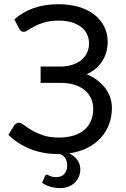

<svg xmlns="http://www.w3.org/2000/svg" viewBox="-20 -744 616 936"><path d="M50 -649.5Q90.5 -685.5 144 -704.5Q197.5 -723.5 265.5 -723.5Q321 -723.5 365.2 -710Q409.5 -696.5 440.5 -672Q471.5 -647.5 488.2 -614Q505 -580.5 505 -540.5Q505 -486.5 478.2 -445.5Q451.5 -404.5 403 -382Q430.5 -370.5 453 -353.8Q475.5 -337 491.8 -316Q508 -295 516.8 -270Q525.5 -245 525.5 -217.5Q525.5 -175.5 511.8 -138.5Q498 -101.5 471.5 -72.2Q445 -43 406.2 -23.2Q367.5 -3.5 317.5 3.5Q343 16 357.2 36.2Q371.5 56.5 371.5 81Q371.5 100.5 364.5 117.2Q357.5 134 344.5 146.5Q331.5 159 313.5 166Q295.5 173 273 173Q247.5 173 224.2 165.8Q201 158.5 185.5 147L199.5 114Q200.5 111.5 202.8 109.5Q205 107.5 209 107.5Q211.5 107.5 214.8 109.5Q218 111.5 223 113.8Q228 116 235.5 117.8Q243 119.5 254.5 119.5Q280 119.5 293.8 103.5Q307.5 87.5 307.5 63Q307.5 45 299.5 29.5Q291.5 14 272 7H265Q188 7 126.5 -18.2Q65 -43.5 21 -86.5L49 -132.5Q53 -138 59 -141.8Q65 -145.5 72 -145.5Q82.5 -145.5 97 -134.2Q111.5 -123 134 -109.5Q156.5 -96 188.8 -84.8Q221 -73.5 267.5 -73.5Q307 -73.5 338.2 -83Q369.5 -92.5 390.8 -110.5Q412 -128.5 423.2 -154.5Q434.5 -180.5 434.5 -213Q434.5 -241 423.8 -264.5Q413 -288 392.5 -304.8Q372 -321.5 342.5 -330.8Q313 -340 276 -340H178V-419.5H272Q302.5 -419.5 328.8 -427Q355 -434.5 373.8 -449Q392.5 -463.5 403.2 -484.5Q414 -505.5 414 -532.5Q414 -557 404 -577.5Q394 -598 375 -612.8Q356 -627.5 328.5 -635.5Q301 -643.5 266 -643.5Q225.5 -643.5 197 -635Q168.5 -626.5 149 -616.2Q129.5 -606 117.2 -597.5Q105 -589 96 -589Q88 -589 83 -592.5Q78 -596 73.5 -604Z"/></svg>

Font: Lato
Style: Regular
Weight: 400
Designer: Lukasz Dziedzic with Adam Twardoch and Botio Nikoltchev
Foundry: tyPoland Lukasz Dziedzic
Version: Version 2.010; 2014-09-01; http://www.latofonts.com/; ttfaut